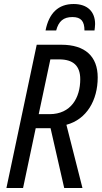

<svg xmlns="http://www.w3.org/2000/svg" viewBox="-20 -937 507 957"><path d="M207 -785H260C272 -831 296 -852 341 -852C384 -852 401 -831 401 -785H451C452 -795 454 -805 454 -817C454 -878 417 -917 347 -917C271 -917 224 -872 207 -785ZM12 0H95L158 -298H232L300 0H391L311 -315C412 -342 467 -437 467 -551C467 -656 404 -714 286 -714H163ZM227 -368H173L231 -641H275C344 -641 380 -610 380 -542C380 -450 334 -368 227 -368Z"/></svg>

Font: Noto Sans Condensed
Style: Italic
Weight: 400
Width: 3
Italic angle: -12°
Designer: Monotype Design Team
Foundry: Monotype Imaging Inc.
Version: Version 2.013